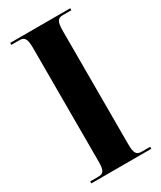

<svg xmlns="http://www.w3.org/2000/svg" viewBox="-183 -779 710 845"><g transform="rotate(-30 172.0 -357.0)"><path d="M20 0H325V-10H282C255 -10 247 -23 247 -68V-643C247 -690 255 -704 282 -704H325V-714H20V-704H62C88 -704 96 -690 96 -643V-67C96 -23 88 -10 62 -10H20Z"/></g></svg>

Font: Noto Serif Display ExtraCondensed ExtraBold
Style: Regular
Weight: 800
Width: 2
Designer: Monotype Design Team
Foundry: Monotype Imaging Inc.
Version: Version 2.009